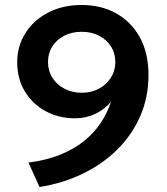

<svg xmlns="http://www.w3.org/2000/svg" viewBox="-20 -735 671 770"><path d="M138.5 15 94 -83Q165 -92 220.5 -114.2Q276 -136.5 316.8 -169.2Q357.5 -202 384.2 -242.5Q411 -283 425 -327Q400 -296.5 362.5 -278.5Q325 -260.5 281.5 -260.5Q215.5 -260.5 162.8 -289.2Q110 -318 79.5 -368.8Q49 -419.5 49 -485Q49 -550 81.8 -602Q114.5 -654 173 -684.5Q231.5 -715 307.5 -715Q385.5 -715 445.8 -681.5Q506 -648 540.8 -585.2Q575.5 -522.5 575.5 -434Q575.5 -344.5 542.2 -268.8Q509 -193 449.5 -134.5Q390 -76 310.5 -37.8Q231 0.5 138.5 15ZM307.5 -363Q346 -363 376.2 -379Q406.5 -395 424.5 -423Q442.5 -451 442.5 -485.5Q442.5 -521.5 425 -548.8Q407.5 -576 377.2 -591.8Q347 -607.5 307.5 -607.5Q268.5 -607.5 237.8 -591.8Q207 -576 189.8 -548.8Q172.5 -521.5 172.5 -485.5Q172.5 -451 190.2 -423Q208 -395 238.8 -379Q269.5 -363 307.5 -363Z"/></svg>

Font: Geologica EX Med
Style: Regular
Weight: 500
Designer: Sindre Bremnes, Frode Helland
Foundry: Monokrom Skriftforlag AS
Version: Version 1.010;gftools[0.9.28]